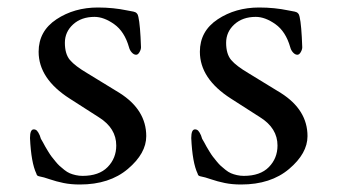

<svg xmlns="http://www.w3.org/2000/svg" viewBox="-20 -478 900 512"><path d="M630 -9Q674 -9 697 -32.5Q720 -56 720 -90Q720 -136 674 -165L596 -215Q513 -268 513 -340Q513 -395 560.5 -426.5Q608 -458 671 -458Q692 -458 711.5 -456Q731 -454 747.5 -450.5Q764 -447 766 -447Q777 -445 779 -433Q784 -411 786 -352Q786 -346 782 -339Q778 -332 773 -332Q767 -332 761.5 -338Q756 -344 754 -352Q742 -394 714.5 -413.5Q687 -433 662 -433Q627 -433 605 -413Q583 -393 583 -364Q583 -334 596.5 -318Q610 -302 644 -282L729 -230Q800 -185 800 -115Q800 -69 751 -27.5Q702 14 623 14Q599 14 579.5 10Q560 6 542.5 0Q525 -6 518 -7Q513 -8 511 -9Q509 -10 508 -12L507 -15Q493 -44 490 -110Q490 -133 500 -133Q505 -133 508.5 -129.5Q512 -126 516 -117L519 -108Q520 -107 524.5 -98.5Q529 -90 531 -86.5Q533 -83 538.5 -74Q544 -65 547.5 -60.5Q551 -56 557.5 -48Q564 -40 569 -35.5Q574 -31 581.5 -25Q589 -19 596 -16Q603 -13 612 -11Q621 -9 630 -9ZM200 -9Q244 -9 267 -32.5Q290 -56 290 -90Q290 -136 244 -165L166 -215Q83 -268 83 -340Q83 -395 130.5 -426.5Q178 -458 241 -458Q262 -458 281.5 -456Q301 -454 317.5 -450.5Q334 -447 336 -447Q347 -445 349 -433Q354 -411 356 -352Q356 -346 352 -339Q348 -332 343 -332Q337 -332 331.5 -338Q326 -344 324 -352Q312 -394 284.5 -413.5Q257 -433 232 -433Q197 -433 175 -413Q153 -393 153 -364Q153 -334 166.5 -318Q180 -302 214 -282L299 -230Q370 -185 370 -115Q370 -69 321 -27.5Q272 14 193 14Q169 14 149.5 10Q130 6 112.5 0Q95 -6 88 -7Q83 -8 81 -9Q79 -10 78 -12L77 -15Q63 -44 60 -110Q60 -133 70 -133Q75 -133 78.5 -129.5Q82 -126 86 -117L89 -108Q90 -107 94.5 -98.5Q99 -90 101 -86.5Q103 -83 108.5 -74Q114 -65 117.5 -60.5Q121 -56 127.5 -48Q134 -40 139 -35.5Q144 -31 151.5 -25Q159 -19 166 -16Q173 -13 182 -11Q191 -9 200 -9Z"/></svg>

Font: EB Garamond SC 12
Style: Regular
Weight: 400
Version: Version 0.016 ; ttfautohint (v0.97) -l 8 -r 50 -G 200 -x 0 -